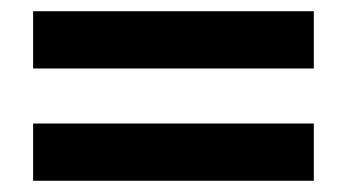

<svg xmlns="http://www.w3.org/2000/svg" viewBox="-20 -530 618 342"><path d="M39 -208V-310H539V-208ZM39 -408V-510H539V-408Z"/></svg>

Font: Serreria Sobria
Style: Medium
Weight: 500
Version: Version 001.000